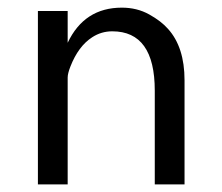

<svg xmlns="http://www.w3.org/2000/svg" viewBox="-20 -487 587 507"><path d="M388.7 -247.6Q388.7 -404.3 276.4 -404.3Q247.6 -404.3 223.6 -388.7Q187 -365.2 166 -311.5Q158.7 -293 158.7 -282.2V0H80.1V-458H158.7V-374Q202.6 -466.8 301.8 -466.8Q341.8 -466.8 373.8 -449Q405.8 -431.2 423.8 -410.6Q467.3 -362.3 467.3 -274.9V0H388.7Z"/></svg>

Font: Molengo
Style: Regular
Weight: 400
Designer: moyogo
Foundry: moyogo
Version: Version 0.11; ttfautohint (v0.8) -G 32 -r 16 -x